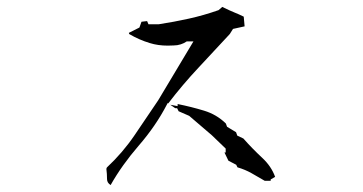

<svg xmlns="http://www.w3.org/2000/svg" viewBox="-20 -659 1040 550"><path d="M286.6 -146Q286.6 -135.3 296.9 -128.9Q329.1 -186 377.7 -242.2Q426.3 -298.3 458 -359.4L460.4 -363.8L461.9 -362.8Q503.4 -417 548.3 -464.8Q593.3 -512.7 638.2 -561.5L647.5 -576.2L680.7 -583.5L678.2 -611.3Q663.1 -618.7 652.1 -623Q641.1 -627.4 636.2 -629.9Q626 -634.3 616.7 -639.2L606 -629.9Q562.5 -614.7 520.5 -605.5Q478.5 -596.2 434.1 -589.4H433.6H405.3L401.4 -598.6L385.3 -596.7L379.4 -580.1L349.1 -564.9L350.1 -561.5Q378.4 -544.9 409.2 -535.6Q432.6 -528.3 460.4 -528.3Q468.8 -528.3 477.5 -528.8Q487.8 -528.8 497.8 -532Q507.8 -535.2 515.1 -540.5H526.4H534.2L433.1 -371.6Q398.9 -320.8 365 -271Q331.1 -221.2 286.1 -179.2L284.7 -175.3Q286.6 -161.1 286.6 -146ZM488.8 -360.8V-355L467.8 -358.9L481.9 -349.1H487.3L491.7 -340.3L522 -327.1L586.9 -271.5L626.5 -233.4V-222.2H623L634.3 -198.7L656.7 -187L660.2 -179.7Q682.1 -173.3 700.7 -162.8Q719.2 -152.3 738.3 -141.1H755.4V-145L768.1 -152.3Q757.3 -182.6 731 -207Q702.1 -233.9 677.2 -262.2L659.7 -270.5L656.2 -280.3L630.4 -295.9L627 -305.2Q600.6 -331.1 564.5 -342Q528.3 -353 489.7 -360.8Z"/></svg>

Font: Bakudai
Style: Light
Weight: 300
Version: Version 1.48